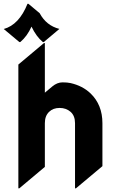

<svg xmlns="http://www.w3.org/2000/svg" viewBox="-20 -987 611 1026"><path d="M127 -966.8H131.8L191.9 -916.5Q227.5 -850.1 297.4 -832.5L213.9 -762.2H209Q173.8 -791.5 148.4 -844.7Q125 -793 88.4 -762.2H83.5L0 -832Q82 -854.5 127 -966.8ZM78.1 19.5V-642.1L214.8 -756.8H219.7V-491.7L259.3 -524.9Q285.6 -546.9 314.5 -546.9Q339.8 -546.9 357.4 -543Q421.4 -528.3 463.4 -488.3Q527.3 -427.2 527.3 -328.6V-99.1L385.7 19.5H380.9V-328.6Q380.9 -368.7 356.9 -389.6Q333 -410.2 298.8 -410.2Q263.7 -410.2 242.7 -389.6Q219.7 -368.2 219.7 -328.6V-95.2L83 19.5Z"/></svg>

Font: Gothica
Style: Bold
Weight: 700
Designer: Wojciech Kalinowski "wmk69" (wmk69@o2.pl)
Foundry: Wojciech Kalinowski "wmk69" (wmk69@o2.pl)
Version: Version 2.1.0; 2021-05-14